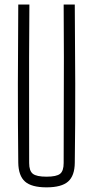

<svg xmlns="http://www.w3.org/2000/svg" viewBox="-20 -820 410 846"><path d="M185 5.5Q119 5.5 90.2 -20Q61.5 -45.5 60.5 -103Q58.5 -280 58.8 -451.8Q59 -623.5 60.5 -800H109.5Q108.5 -682 108.2 -566.2Q108 -450.5 108.2 -335Q108.5 -219.5 108.5 -101.5Q108.5 -67 124.8 -54.2Q141 -41.5 185 -41.5Q229 -41.5 244.8 -54.2Q260.5 -67 260.5 -101.5Q260.5 -219.5 261 -335Q261.5 -450.5 261.5 -566.2Q261.5 -682 260.5 -800H309.5Q311 -623.5 311.5 -451.8Q312 -280 309.5 -103Q309 -45.5 280 -20Q251 5.5 185 5.5Z"/></svg>

Font: Big Shoulders Text Thin ExtraLight
Style: Regular
Weight: 250
Version: Version 2.002